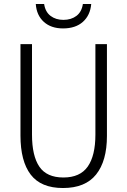

<svg xmlns="http://www.w3.org/2000/svg" viewBox="-20 -936 640 966"><path d="M83 -254V-714H141V-259Q141 -152 178 -97.5Q215 -43 299 -43Q383 -43 421.5 -98Q460 -153 460 -259V-714H518V-252Q518 -126 463.5 -58Q409 10 297 10Q186 10 134.5 -57.5Q83 -125 83 -254ZM160 -916H202Q208 -876 234.5 -856Q261 -836 299 -836Q338 -836 364.5 -856Q391 -876 397 -916H439Q434 -859 397 -826Q360 -793 297 -793Q237 -793 200.5 -826Q164 -859 160 -916Z"/></svg>

Font: Noto Sans Mono UI Light
Style: Regular
Weight: 300
Monospace: yes
Designer: Monotype Design team
Foundry: Monotype Imaging Inc.
Version: Version 1.000